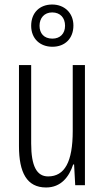

<svg xmlns="http://www.w3.org/2000/svg" viewBox="-20 -820 462 850"><path d="M212 -613C268 -613 305 -650 305 -707C305 -763 265 -800 211 -800C156 -800 118 -764 118 -706C118 -649 157 -613 212 -613ZM212 -649C174 -649 155 -673 155 -706C155 -740 176 -765 211 -765C247 -765 268 -741 268 -706C268 -671 246 -649 212 -649ZM356 -532H302V-240C302 -103 266 -39 193 -39C143 -39 118 -84 118 -185V-532H64V-173C64 -56 99 10 184 10C250 10 286 -37 304 -92H308L313 0H356Z"/></svg>

Font: Noto Sans Display Condensed Light
Style: Regular
Weight: 300
Width: 3
Designer: Monotype Design Team
Foundry: Monotype Imaging Inc.
Version: Version 1.900